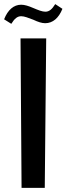

<svg xmlns="http://www.w3.org/2000/svg" viewBox="-35 -915 324 935"><path d="M70 0H183L190 -728H65ZM-15 -821 20 -799C36 -825 50 -836 68 -836C84 -836 103 -828 127 -819C150 -808 169 -802 185 -802C222 -802 251 -827 269 -872L234 -895C218 -869 204 -858 186 -858C170 -858 151 -866 127 -876C104 -886 85 -892 68 -892C32 -892 3 -867 -15 -821Z"/></svg>

Font: Wafeq
Style: Bold
Weight: 700
Designer: Rasmus Andersson & Azza Alameddine
Foundry: Google & TypeTogether
Version: Version 3.000;FEAKit 1.0